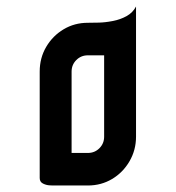

<svg xmlns="http://www.w3.org/2000/svg" viewBox="-20 -620 540 590"><path d="M250 -50Q209 -50 175.5 -70Q142 -90 122 -124.5Q102 -159 102 -200V-400Q102 -442 122 -476Q142 -510 175.5 -530Q209 -550 250 -550Q291 -550 324.5 -530Q358 -510 378 -476Q398 -442 398 -400V-200Q398 -159 378 -124.5Q358 -90 324.5 -70Q291 -50 250 -50ZM142 -50Q142 -50 132 -50.5Q122 -51 112 -56Q102 -61 102 -73V-281L250 -50ZM200 -150H250Q271 -150 285.5 -164.5Q300 -179 300 -200V-450H250Q229 -450 214.5 -435.5Q200 -421 200 -400ZM398 -400 250 -550Q263 -550 283.5 -550.5Q304 -551 327 -555.5Q350 -560 369 -570.5Q388 -581 398 -600Z"/></svg>

Font: Reem Kufi
Style: Regular
Weight: 400
Designer: Khaled Hosny
Version: Version 1.6